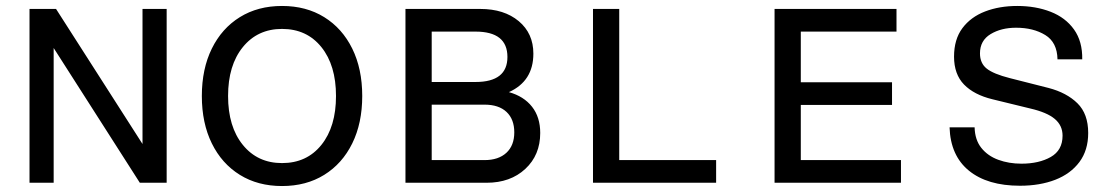

<svg xmlns="http://www.w3.org/2000/svg" viewBox="-20 -613 3748 644"><path d="M79 0V-583H168L458 -130V-583H539V0H449L160 -452V0Z M926 11Q845 11 784.5 -26.5Q724 -64 690.5 -132Q657 -200 657 -291Q657 -382 690.5 -450Q724 -518 784.5 -555.5Q845 -593 926 -593Q1007 -593 1067.5 -555.5Q1128 -518 1161.5 -450Q1195 -382 1195 -291Q1195 -200 1161.5 -132Q1128 -64 1067.5 -26.5Q1007 11 926 11ZM926 -66Q1009 -66 1058 -127Q1107 -188 1107 -291Q1107 -394 1058 -455Q1009 -516 926 -516Q844 -516 794.5 -455Q745 -394 745 -291Q745 -188 794.5 -127Q844 -66 926 -66Z M1340 0V-583H1591Q1671 -583 1720 -542Q1769 -501 1769 -433Q1769 -341 1687 -304Q1737 -290 1764.5 -255Q1792 -220 1792 -167Q1792 -93 1742 -46.5Q1692 0 1612 0ZM1428 -338H1575Q1682 -338 1682 -422Q1682 -507 1575 -507H1428ZM1428 -76H1605Q1652 -76 1678.5 -100.5Q1705 -125 1705 -169Q1705 -213 1679 -237.5Q1653 -262 1605 -262H1428Z M1969 0V-583H2057V-76H2382V0Z M2972 -261H2666V-76H3002V0H2578V-583H2987V-507H2666V-337H2972Z M3527 -414Q3526 -471 3486 -495.5Q3446 -520 3388 -520Q3338 -520 3302.5 -498.5Q3267 -477 3267 -434Q3267 -401 3289.5 -383Q3312 -365 3367 -351L3497 -318Q3558 -302 3594 -266.5Q3630 -231 3630 -167Q3630 -109 3600.5 -69.5Q3571 -30 3519.5 -10Q3468 10 3401 10Q3292 10 3230 -40.5Q3168 -91 3165 -186H3249Q3250 -144 3271.5 -117Q3293 -90 3328.5 -77Q3364 -64 3406 -64Q3465 -64 3504.5 -86.5Q3544 -109 3544 -158Q3544 -192 3518 -214Q3492 -236 3436 -249L3309 -280Q3247 -295 3213.5 -329.5Q3180 -364 3180 -423Q3180 -481 3208 -518.5Q3236 -556 3284 -574.5Q3332 -593 3392 -593Q3454 -593 3504 -573.5Q3554 -554 3582.5 -514Q3611 -474 3610 -414Z"/></svg>

Font: Fragment Mono SC
Style: Regular
Weight: 400
Monospace: yes
Designer: Wei Huang based on Nimbus Sans by URW Studio, based on Helvetica by Max Miedinger.
Foundry: Wei Huang
Version: Version 1.012; ttfautohint (v1.8.4.7-5d5b)